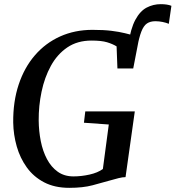

<svg xmlns="http://www.w3.org/2000/svg" viewBox="-20 -895 844 923"><path d="M621 -605 596.5 -680.5Q608 -758 630.8 -800Q653.5 -842 685 -858.5Q716.5 -875 753 -875Q768.5 -875 781.5 -873Q794.5 -871 804 -867L791.5 -780.5Q778.5 -786 761.2 -789.5Q744 -793 727 -793Q702.5 -793 686.5 -782.2Q670.5 -771.5 659.5 -743.2Q648.5 -715 638.5 -662ZM313 8Q243 8 192.2 -18.5Q141.5 -45 109 -90Q76.5 -135 60.5 -191Q44.5 -247 43.5 -306Q42.5 -406.5 69.8 -488.5Q97 -570.5 147.8 -629.2Q198.5 -688 269 -719.8Q339.5 -751.5 424.5 -751.5Q478.5 -751.5 516.2 -746.8Q554 -742 580.2 -735.5Q606.5 -729 625.5 -724Q631.5 -722.5 637.5 -721Q643.5 -719.5 650 -718.5L620.5 -566H544.5L540.5 -672Q522 -683.5 494.8 -691.8Q467.5 -700 420 -700Q352 -700 303.5 -667Q255 -634 224.5 -578.2Q194 -522.5 179.8 -454.2Q165.5 -386 166 -316Q166.5 -265 176 -216.8Q185.5 -168.5 205.8 -130.2Q226 -92 257.5 -69.5Q289 -47 333 -47Q371.5 -47 410.5 -55.8Q449.5 -64.5 474.5 -82.5L503 -296.5L383.5 -305L390 -359.5H628L583.5 -43.5Q569 -43.5 549.5 -38.5Q530 -33.5 509 -27.5Q470.5 -16.5 424.5 -4.2Q378.5 8 313 8Z"/></svg>

Font: Merriweather 28pt Medium
Style: Italic
Weight: 500
Italic angle: -7.8°
Version: Version 2.101